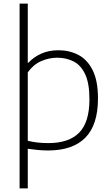

<svg xmlns="http://www.w3.org/2000/svg" viewBox="-20 -828 622 1068"><path d="M89 220V-808H134.5V-479H138Q167 -510.5 209.2 -529.5Q251.5 -548.5 305 -548.5Q366 -548.5 416 -522.5Q466 -496.5 495.5 -437.5Q525 -378.5 525 -280.5Q525 -133.5 454.8 -62.2Q384.5 9 247.5 9Q217.5 9 188 6Q158.5 3 134.5 -0.5V220ZM248.5 -32Q363.5 -32 420.5 -90.2Q477.5 -148.5 477.5 -275.5Q477.5 -364 454 -414.5Q430.5 -465 389.8 -486Q349 -507 298 -507Q253 -507 209.2 -488Q165.5 -469 134.5 -425.5V-45Q185 -32 248.5 -32Z"/></svg>

Font: Encode Sans SemiExpanded SemiExpanded ExtraLight
Style: Regular
Weight: 200
Width: 6
Designer: Multiple Designers
Foundry: Impallari Type
Version: Version 3.000; ttfautohint (v1.8.3) -l 8 -r 50 -G 200 -x 14 